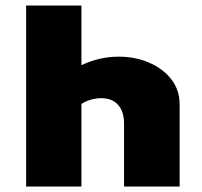

<svg xmlns="http://www.w3.org/2000/svg" viewBox="-20 -678 735 698"><path d="M633 -299V0H431V-229Q431 -272 409.5 -296.5Q388 -321 348 -321Q329 -321 310 -315.5Q291 -310 276 -300V0H75V-658H276V-441Q341 -472 412 -472Q471 -472 521.5 -450.5Q572 -429 602.5 -390Q633 -351 633 -299Z"/></svg>

Font: Ysabeau Heavy
Style: Regular
Weight: 800
Designer: Christian Thalmann (Catharsis Fonts)
Version: Version 0.003